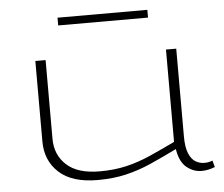

<svg xmlns="http://www.w3.org/2000/svg" viewBox="-51 -770 977 839"><g transform="rotate(-5 437.0 -351.0)"><path d="M345 10Q232 10 175 -42.5Q118 -95 118 -179V-532H163V-187Q163 -116 211.5 -71.5Q260 -27 357 -27Q421 -27 474 -39.5Q527 -52 579 -75Q631 -98 691 -127V-532H736V-147Q736 -99 747.5 -72Q759 -45 777 -34.5Q795 -24 816 -24Q834 -24 851 -31L859 -2Q829 10 800 10Q765 10 735 -14Q705 -38 696 -95Q635 -65 581 -41Q527 -17 470.5 -3.5Q414 10 345 10ZM231 -678V-712H625V-678Z"/></g></svg>

Font: Georama ExtraExtended ExtraLight
Style: Regular
Weight: 200
Width: 8
Designer: Jean-Baptiste Levee
Foundry: Production Type
Version: Version 1.000